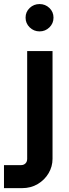

<svg xmlns="http://www.w3.org/2000/svg" viewBox="-70 -744 349 970"><path d="M59.2 -654.9Q59.2 -625.9 80 -605.7Q100.8 -585.4 129.9 -585.4Q158.9 -585.4 179.6 -605.6Q200.3 -625.8 200.3 -654.9Q200.3 -684 179.6 -703.7Q158.9 -723.5 129.9 -723.5Q100.8 -723.5 80 -703.8Q59.2 -684 59.2 -654.9ZM67.3 58.5Q67.3 72.9 58.7 81.5Q50 90.1 37 90.1H-49.9V206.5H41Q86.1 206.5 120.8 185.7Q155.6 164.9 175.5 131.1Q195.4 97.3 195.4 58.5V-486.1H67.3Z"/></svg>

Font: Estedad-VF-FD Black
Style: Regular
Weight: 900
Designer: Amin Abedi
Version: Version 4.000